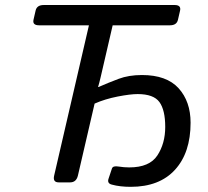

<svg xmlns="http://www.w3.org/2000/svg" viewBox="-20 -720 821 758"><path d="M134.3 -620.1Q107.4 -620.1 112.3 -642.1L120.6 -678.2Q125.5 -700.2 152.8 -700.2H669.4Q695.8 -700.2 690.9 -678.2L682.6 -642.1Q677.7 -620.1 650.9 -620.1H424.8L377.4 -415.5Q372.1 -392.6 367.2 -376.5H369.1Q408.2 -393.6 448.2 -408.7Q488.3 -423.8 540.5 -423.8Q637.7 -423.8 685.1 -371.6Q732.4 -319.3 732.4 -235.4Q732.4 -117.2 670.9 -49.8Q609.4 17.6 496.1 17.6Q453.6 17.6 421.4 8.8Q401.9 3.9 408.7 -15.1L421.9 -54.7Q425.8 -66.4 448.2 -62.5Q469.7 -59.1 490.2 -59.1Q570.3 -59.1 601.3 -106.4Q632.3 -153.8 632.3 -218.8Q632.3 -285.6 609.4 -317.1Q586.4 -348.6 523.4 -348.6Q494.6 -348.6 444.6 -338.9Q394.5 -329.1 353.5 -311L287.6 -26.9Q281.2 0 256.8 0H211.9Q187.5 0 193.8 -26.9L331.1 -620.1Z"/></svg>

Font: Istok Web
Style: Italic
Weight: 400
Italic angle: -13°
Designer: Andrey V. Panov
Foundry: Andrey V. Panov
Version: Version 1.0.2g